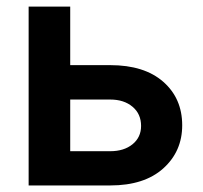

<svg xmlns="http://www.w3.org/2000/svg" viewBox="-20 -566 619 586"><path d="M194.3 -367.2H316.4Q420.4 -367.2 478.3 -316.4Q536.1 -265.6 536.1 -183.6Q536.1 -104 478.3 -52Q420.4 0 316.4 0H67.4V-545.9H194.3ZM194.3 -262.2V-104.5H316.4Q358.4 -104.5 384.5 -125.7Q410.6 -147 410.6 -181.6Q410.6 -218.3 384.5 -240.2Q358.4 -262.2 316.4 -262.2Z"/></svg>

Font: Inter-SemiBold
Style: Regular
Weight: 600
Designer: Rasmus Andersson
Foundry: rsms
Version: Version 4.000;git-a52131595